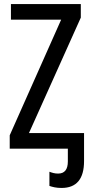

<svg xmlns="http://www.w3.org/2000/svg" viewBox="-20 -734 450 948"><path d="M385 0H28V-66L282 -637H34V-714H379V-647L123 -77H385ZM284 194Q265 194 250 191Q235 188 224 184V114Q234 118 244.5 120.5Q255 123 267 123Q315 123 315 63V0H305V-77H395V61Q395 194 284 194Z"/></svg>

Font: Avrile Sans Condensed
Style: Regular
Weight: 400
Width: 3
Designer: Monotype Design Team
Foundry: Monotype Imaging Inc.
Version: Version 2.001;September 10, 2019;FontCreator 11.5.0.2425 64-